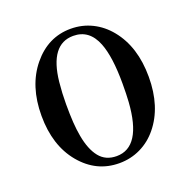

<svg xmlns="http://www.w3.org/2000/svg" viewBox="-134 -888 1018 1029"><g transform="rotate(-20 375.0 -373.5)"><path d="M376 9.8Q245.1 9.8 157.2 -95.9Q69.3 -201.7 69.3 -371.6Q69.3 -541.5 157.5 -649.2Q245.6 -756.8 375 -756.8Q440.4 -756.8 496.6 -729Q552.7 -701.2 593.8 -650.4Q681.2 -543 681.2 -371.8Q681.2 -200.7 593.8 -94.2Q553.2 -44.4 497.1 -17.3Q440.9 9.8 376 9.8ZM375 -30.8Q516.6 -30.8 533.7 -281.2Q536.6 -324.7 536.6 -385.7Q536.6 -538.6 504.9 -619.1Q466.8 -716.3 375 -716.3Q242.7 -716.3 220.7 -509.8Q214.4 -446.8 214.4 -385.7Q214.4 -324.7 217.3 -281.2Q220.2 -237.8 227.1 -200.2Q241.7 -119.1 277.1 -75Q312.5 -30.8 375 -30.8Z"/></g></svg>

Font: Cantata One
Style: Regular
Weight: 400
Designer: Joana Maria Correia da Silva
Foundry: Joana Maria Correia da Silva
Version: Version 1.002